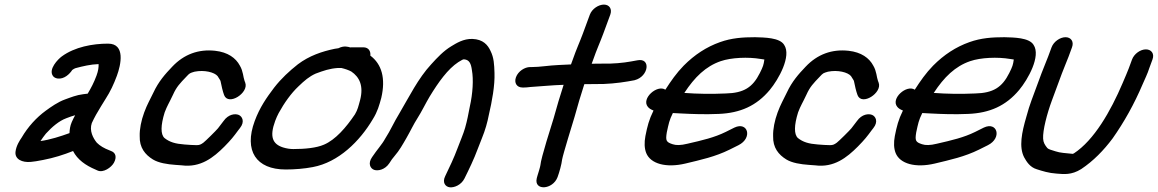

<svg xmlns="http://www.w3.org/2000/svg" viewBox="-20 -711 5041 836"><path d="M47.5 -50C44 -17.7 76.2 -2.4 114.6 -6.1C125.8 -6.9 144.6 -9.9 167.6 -14.5C214.5 -23.5 256.3 -36.8 298.1 -53.4C317.3 -16 352.2 8.9 396 27.4L404.2 31.2C429.6 43.1 465 18 476.1 -2.5C489.7 -27.5 483 -45.9 465 -52.9L456.2 -56.6C434 -65 415.2 -75.8 401.6 -89.6C385.4 -109.4 368.2 -141.7 379.7 -175C391.4 -200.5 404.1 -222.7 420.3 -248.9L439.9 -280.6C460.4 -312.4 475.2 -343.9 488.9 -381C506.6 -428.9 527 -521 450.7 -521C383.5 -521 305.8 -506.7 249.5 -465.7C232.2 -453.1 189.7 -409.3 210.6 -380.1C215.1 -373.9 222.5 -370.4 230.7 -369.2C259.2 -365.2 283.7 -389.1 294.5 -406.3C301 -410.7 304 -412.7 308.7 -414.2C340.5 -422.7 374.6 -430.8 409.3 -431.9C409.9 -418.5 407.9 -402.6 400.3 -382C388.5 -350.3 377.2 -329.2 361.8 -303.2C355.3 -302.4 348.7 -301.6 342.1 -300.8C313.2 -297.4 287.8 -286.9 263.3 -278.1C231.8 -266.8 201.5 -245.2 178.9 -228.7C139 -199.5 101.8 -159.3 74 -111.5C66.8 -101.2 50.4 -76.6 47.5 -50ZM307.2 -209.3C302.7 -201 297.5 -191 292.5 -179.6C285 -162.3 283.2 -146.3 282.6 -131.4C244.5 -117.5 197.7 -102.5 156.3 -96.8C163.4 -107.2 172.4 -120.6 180 -129.4C206.9 -158.7 236.7 -184.3 268.4 -196.1C284.7 -202.2 294.3 -206 307.2 -209.3Z M1047.8 -351 1044.8 -359C1038.9 -374.4 1039.1 -400.8 1024.4 -425.2C1006.8 -458.6 972 -483.8 916.8 -489.9C844.6 -497.8 781.1 -474.9 729.8 -420.5C699.4 -388.6 670.6 -356.6 647.8 -307.5C632.1 -274.3 621.6 -258.6 607.7 -221C594.9 -186.4 587.3 -148.2 588.3 -118.3C586.8 -67.8 612.1 -37.4 646 -16.6C670.5 -1.6 708.4 4.5 743.7 6.9L771.2 8.9C853.2 19.9 909.6 -25.2 957.2 -72.9C987 -103.3 997.2 -116.3 1017.6 -144.1L1024.8 -153.4C1047.1 -181.3 1034.8 -204.3 1019.3 -210.7C1004.7 -216.8 974.9 -214.9 953.1 -183.7C944.3 -172.3 939.4 -165.9 929.1 -152.3C921.3 -142.6 874.1 -96 865.5 -89.7C854.8 -81.9 848.7 -79 836.2 -79C827.4 -79 819.4 -79.3 811.4 -79.9L783 -81.9C743.3 -84.9 718.7 -92.1 696.2 -110C678.8 -125.9 679.4 -165.4 697 -221.7C707.8 -250.6 715.7 -261.1 733.4 -298.8C748.6 -332.9 763.9 -348.5 790.9 -376.6C806.5 -393.4 806.4 -392.6 827.3 -398.9C870.1 -407.5 913.7 -396.3 927.4 -379.7L937.7 -363.3C940 -359.7 940.4 -358 940.6 -356.3C944 -338.5 949.9 -312.6 955.8 -297C974.4 -248.3 1064.5 -307.1 1047.8 -351Z M1466.2 -415C1482.1 -411.4 1498.6 -405.6 1509.6 -399.6C1544.8 -375.7 1564.1 -337.8 1548 -275.4C1540.3 -247.5 1537.6 -233.7 1525.6 -213.3C1487 -155.7 1440.2 -102.1 1390.6 -81.2C1358.1 -66.9 1307.9 -62 1256.9 -62C1243 -62 1227.8 -64.3 1212.3 -69.1C1167.1 -83.5 1152.7 -115.4 1178.2 -184.5C1182.8 -196.9 1188.1 -208.6 1193.5 -218.8C1217.8 -263.1 1247.9 -305.3 1279.5 -334.9C1305.8 -360.3 1326.3 -377.8 1354.2 -390.4C1388.8 -403.4 1415.1 -412.5 1451.3 -415ZM1561.7 -505H1511.7C1509.1 -505 1510 -505.1 1504.8 -504.6C1496.3 -507.1 1478 -513.5 1453.5 -501C1449.1 -500.5 1443.1 -499.6 1437.2 -498.5C1382.4 -487.2 1326.2 -468.2 1277 -431C1240.4 -402.1 1204.7 -369.4 1173.5 -329.2C1140.8 -285.9 1111.1 -243.7 1089 -184C1041.2 -54.6 1095.2 27 1224 27C1263.8 27 1305.5 23.5 1341.9 16.5C1454.3 -4.4 1546.8 -96.3 1603.4 -192.2C1624.1 -225.3 1631.5 -253.2 1640.2 -284.9C1660 -370 1642.1 -431.8 1592.5 -468.8C1594.8 -488.5 1584.7 -505 1561.7 -505Z M1675.4 -0.5C1683.4 -13.5 1689 -21.3 1698.1 -31.8C1719.3 -56.2 1733.3 -81.8 1749.6 -109.9C1767.7 -141.3 1780.7 -170 1797.7 -196.3C1814.4 -222.1 1835.7 -265.6 1850.6 -290.2C1889.3 -353.8 1929.9 -410.5 1975.6 -440.5C1992.2 -450.4 1995.7 -452.9 2000.6 -452.6C2023.6 -450.9 2031 -434.3 2034.8 -405.3C2042.2 -365.2 2038.5 -303.6 2025.7 -247.1C2018.4 -210.3 2015 -189.1 2005 -153.8C1997.9 -128.5 1982.9 -94.4 1972 -65C1956.8 -23.8 1937 17.6 1918.4 56.1C1905 83.2 1918.8 102.2 1938.2 104.5C1957.4 106.8 1988.3 94.6 2002.4 66.1C2022.2 26.1 2043.1 -16.5 2060.7 -64C2066 -78.3 2071.8 -93.2 2078.3 -109C2093 -144.8 2102.4 -178.9 2108.3 -209.9C2122.6 -271.3 2135 -338.3 2133.1 -393.4C2131.9 -430.1 2130.8 -459.2 2115.9 -489.2C2104.2 -514.8 2083.8 -539.7 2037.2 -541.5C1998.2 -543 1966 -522.3 1945.1 -509.7C1911.4 -489.4 1883.9 -460.2 1857.5 -431C1800.4 -369.4 1761.4 -289.1 1719.2 -217.8C1695 -178.5 1679 -141 1658.6 -109.9C1658.2 -109.2 1657.4 -108 1656.9 -107.1C1643.6 -82.2 1621.6 -59.3 1600.1 -26.8C1581 0.4 1592.1 22.7 1609.1 28.6C1625.2 34.1 1656.2 28.7 1675.4 -0.5Z M2255 -330H2262C2269.7 -330 2277.6 -330.7 2288.3 -332.1C2335.3 -335 2384.2 -340.2 2434.1 -341.7C2418.2 -293.5 2404.3 -245.2 2390.6 -196C2381.3 -165.4 2335.2 -22.8 2333 8.2C2332.6 13.9 2322.7 46.7 2320.8 52C2320.6 52.6 2320.2 53.7 2320 54.5L2317.2 64.8C2303.5 120.9 2387.1 115.9 2407.8 60C2415.5 39.2 2425.2 4.7 2427.6 -16.8C2432.3 -41.9 2472.9 -172.8 2482 -203C2495.4 -251.2 2508.3 -296.2 2524.2 -344.5C2540.5 -344.8 2555.2 -345 2572.2 -345C2618.1 -343.8 2672.7 -349.4 2713.4 -356.4L2741.4 -361.4C2741.9 -361.5 2743 -361.8 2743.7 -362C2804.7 -377.7 2815.6 -460.4 2755.2 -448.4L2728.2 -443.5C2693.9 -437.1 2645.8 -432.8 2605.9 -434C2588.5 -434 2574.7 -433.9 2556.3 -433.5L2562.9 -451.3C2577.5 -493.8 2591.7 -523.9 2606.6 -564L2637.2 -647C2646.2 -671.3 2633.8 -691 2609.5 -691C2586.5 -691 2557.9 -673 2548.2 -647L2517.6 -564C2503.7 -526.6 2489.9 -497.6 2473.6 -450.7L2466.2 -430.5C2448.9 -429.8 2426.9 -428.6 2413.2 -428C2368.5 -426.1 2331.8 -419 2294.9 -419H2287.9C2264.9 -419 2236.3 -401 2226.7 -375C2217.5 -350.2 2230.2 -330 2255 -330Z M2959.7 -306.4C3004.6 -375.1 3053.2 -422.5 3118.1 -444.7C3164.3 -460.6 3237.9 -463.6 3292.5 -454.2C3300.7 -453.2 3303.9 -452.8 3308.2 -451.9C3304.8 -428.1 3302.9 -422.1 3288.6 -393.2C3257.3 -330.6 3219 -305.9 3139.5 -304C3076.7 -301.2 3017.1 -302.1 2959.7 -306.4ZM2909.7 -218.8C2918.1 -218.1 2932.2 -217.4 2944.3 -217C2998.7 -214.2 3049.1 -212.4 3109.6 -215C3202.7 -218.8 3273.8 -249.9 3331.8 -319.5C3369.7 -364.9 3427.2 -467 3394.3 -515.7C3375.2 -547.5 3308.3 -547.8 3267.4 -549C3213.7 -549 3165.3 -545.5 3115.1 -527.6C3056.3 -506.7 3004.3 -472.9 2956.9 -425.1C2925.8 -393.4 2901 -357.8 2877.1 -320.5C2841.4 -344 2771 -281.8 2800.9 -245.8C2806.4 -239.1 2813 -234.8 2825.5 -229.7C2805.4 -189 2798.8 -161.6 2790.2 -118.6C2784.9 -90 2785.7 -65.4 2793.7 -44.8C2812.6 2.5 2880.6 20.9 2963.9 1.2C3031.8 -15.2 3093.9 -28.4 3157.1 -59.7L3195.2 -78.7C3258.5 -110.3 3236.4 -183.2 3177.8 -155.5L3139.5 -136.4C3090.5 -112.3 3038.7 -100.2 2973.2 -85.2C2943.8 -77.9 2923.6 -77.9 2908.8 -83C2880.1 -92.3 2877.7 -98.9 2883.3 -134.4C2891.9 -173.6 2893.7 -186.3 2909.7 -218.8Z M3805.8 -351 3802.8 -359C3796.9 -374.4 3797.1 -400.8 3782.4 -425.2C3764.8 -458.6 3730 -483.8 3674.8 -489.9C3602.6 -497.8 3539.1 -474.9 3487.8 -420.5C3457.4 -388.6 3428.6 -356.6 3405.8 -307.5C3390.1 -274.3 3379.6 -258.6 3365.7 -221C3352.9 -186.4 3345.3 -148.2 3346.3 -118.3C3344.8 -67.8 3370.1 -37.4 3404 -16.6C3428.5 -1.6 3466.4 4.5 3501.7 6.9L3529.2 8.9C3611.2 19.9 3667.6 -25.2 3715.2 -72.9C3745 -103.3 3755.2 -116.3 3775.6 -144.1L3782.8 -153.4C3805.1 -181.3 3792.8 -204.3 3777.3 -210.7C3762.7 -216.8 3732.9 -214.9 3711.1 -183.7C3702.3 -172.3 3697.4 -165.9 3687.1 -152.3C3679.3 -142.6 3632.1 -96 3623.5 -89.7C3612.8 -81.9 3606.7 -79 3594.2 -79C3585.4 -79 3577.4 -79.3 3569.4 -79.9L3541 -81.9C3501.3 -84.9 3476.7 -92.1 3454.2 -110C3436.8 -125.9 3437.4 -165.4 3455 -221.7C3465.8 -250.6 3473.7 -261.1 3491.4 -298.8C3506.6 -332.9 3521.9 -348.5 3548.9 -376.6C3564.5 -393.4 3564.4 -392.6 3585.3 -398.9C3628.1 -407.5 3671.7 -396.3 3685.4 -379.7L3695.7 -363.3C3698 -359.7 3698.4 -358 3698.6 -356.3C3702 -338.5 3707.9 -312.6 3713.8 -297C3732.4 -248.3 3822.5 -307.1 3805.8 -351Z M4045.7 -306.4C4090.6 -375.1 4139.2 -422.5 4204.1 -444.7C4250.3 -460.6 4323.9 -463.6 4378.5 -454.2C4386.7 -453.2 4389.9 -452.8 4394.2 -451.9C4390.8 -428.1 4388.9 -422.1 4374.6 -393.2C4343.3 -330.6 4305 -305.9 4225.5 -304C4162.7 -301.2 4103.1 -302.1 4045.7 -306.4ZM3995.7 -218.8C4004.1 -218.1 4018.2 -217.4 4030.3 -217C4084.7 -214.2 4135.1 -212.4 4195.6 -215C4288.7 -218.8 4359.8 -249.9 4417.8 -319.5C4455.7 -364.9 4513.2 -467 4480.3 -515.7C4461.2 -547.5 4394.3 -547.8 4353.4 -549C4299.7 -549 4251.3 -545.5 4201.1 -527.6C4142.3 -506.7 4090.3 -472.9 4042.9 -425.1C4011.8 -393.4 3987 -357.8 3963.1 -320.5C3927.4 -344 3857 -281.8 3886.9 -245.8C3892.4 -239.1 3899 -234.8 3911.5 -229.7C3891.4 -189 3884.8 -161.6 3876.2 -118.6C3870.9 -90 3871.7 -65.4 3879.7 -44.8C3898.6 2.5 3966.6 20.9 4049.9 1.2C4117.8 -15.2 4179.9 -28.4 4243.1 -59.7L4281.2 -78.7C4344.5 -110.3 4322.4 -183.2 4263.8 -155.5L4225.5 -136.4C4176.5 -112.3 4124.7 -100.2 4059.2 -85.2C4029.8 -77.9 4009.6 -77.9 3994.8 -83C3966.1 -92.3 3963.7 -98.9 3969.3 -134.4C3977.9 -173.6 3979.7 -186.3 3995.7 -218.8Z M4558.7 -505 4543.9 -465C4534.7 -439.9 4526.1 -422 4514.6 -391L4471.3 -274C4463.4 -252.6 4456.5 -230.7 4448.7 -201.8C4428.9 -134.1 4416 -71.4 4439.2 -26.2C4449.5 -7.7 4464.2 17.2 4494.7 26.1C4518.5 33.7 4546.3 42.7 4580.7 44.9C4611.6 47.2 4644.9 52.1 4687.9 25.1C4740.8 -10.1 4785.9 -56.5 4824.8 -108.7C4874.4 -179.2 4918.2 -257.1 4955.4 -344.6C4964.2 -365.3 4976.7 -389.9 4984.4 -414.8L4998.1 -452C5007.8 -478 4992.5 -496 4969.4 -496C4945.1 -496 4918.1 -476.3 4909.1 -452L4894.7 -413C4891.7 -404.8 4888 -395.9 4883.5 -385.4L4868.2 -349.4C4815.7 -225.9 4743.7 -100.7 4656.1 -43.3C4653.6 -41.8 4651.7 -41.2 4650.9 -41.1C4620.9 -44.2 4595.6 -45.3 4576.3 -52C4557.8 -57.9 4545.8 -60.6 4540.3 -66.4C4529.8 -79.1 4522.6 -90.5 4521.9 -107.6C4520 -143.6 4538.5 -215 4560.3 -274L4603.6 -391C4614.1 -419.5 4622.5 -436.9 4633 -465L4647.7 -505C4657.1 -530.3 4643 -549 4619.5 -549C4596.1 -549 4568.1 -530.3 4558.7 -505Z"/></svg>

Font: Just Breathe
Style: BdObl7
Weight: 400
Foundry: Cannot Into Space Fonts
Version: Version 0.72